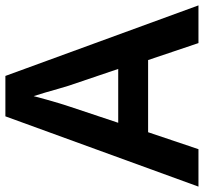

<svg xmlns="http://www.w3.org/2000/svg" viewBox="-42 -715 757 713"><g transform="rotate(-90 336.5 -358.5)"><path d="M533 0 470 -187H202L139 0H0L261 -717H411L673 0ZM375 -481Q371 -495 363.5 -519.5Q356 -544 349 -570L336 -612Q331 -592 323.5 -565.5Q316 -539 309 -515.5Q302 -492 298 -481L237 -298H437Z"/></g></svg>

Font: Noto Traditional Nushu SemiBold
Style: Regular
Weight: 600
Version: Version 2.003